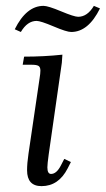

<svg xmlns="http://www.w3.org/2000/svg" viewBox="-20 -634 364 661"><path d="M30.8 -533.2Q70.8 -613.8 129.9 -613.8Q145.5 -613.8 190.4 -595Q235.4 -576.2 249 -576.2Q280.8 -576.2 303.2 -613.8L324.2 -605Q284.2 -523.9 225.1 -523.9Q209.5 -523.9 164.6 -543Q119.6 -562 106 -562Q74.2 -562 51.8 -523.9ZM58.1 -411.1 63 -439Q131.8 -439 194.8 -445.8L192.9 -418L147.9 -104Q143.1 -68.8 143.1 -58.1Q143.1 -35.2 155.8 -35.2Q174.8 -35.2 189.9 -64.9L201.2 -86.9L224.1 -76.2L212.9 -54.2Q181.6 6.8 123 6.8Q73.2 6.8 73.2 -47.9Q73.2 -71.8 78.1 -105L116.2 -363.8Q119.1 -380.9 119.1 -391.1Q119.1 -402.8 112.8 -407Q106.4 -411.1 88.9 -411.1Z"/></svg>

Font: Dihjauti S
Style: Italic
Weight: 400
Italic angle: -9°
Designer: T. Christopher White
Version: Version 3.0.0